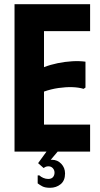

<svg xmlns="http://www.w3.org/2000/svg" viewBox="-20 -720 475 912"><path d="M408 -700V-572H189V-401Q220 -413 254.5 -420Q289 -427 323 -429Q357 -431 386 -427V-304L377 -298Q354 -305 323.5 -306Q293 -307 258 -302Q223 -297 189 -285V-128H408V0H49V-700ZM227 39Q253 39 271 58Q289 77 289 104Q289 138 268 155Q247 172 218 172Q194 172 181 165Q168 158 159 151V113H167Q174 120 185.5 125Q197 130 209 130Q224 130 231.5 121.5Q239 113 239 100Q239 88 231 79Q223 70 210 70Q202 70 196.5 72.5Q191 75 187 78L161 55L201 0H254L221 39Z"/></svg>

Font: Phudu SemiBold
Style: Regular
Weight: 600
Version: Version 1.005;gftools[0.9.23]